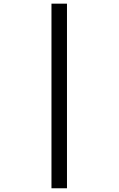

<svg xmlns="http://www.w3.org/2000/svg" viewBox="-20 -784 642 1040"><path d="M258.8 235.8H342.8V-764.2H258.8Z"/></svg>

Font: Hack
Style: Oblique
Weight: 400
Italic angle: -12°
Monospace: yes
Designer: Christopher Simpkins
Foundry: Christopher Simpkins
Version: Version 2.010